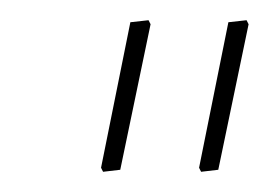

<svg xmlns="http://www.w3.org/2000/svg" viewBox="-20 -655 266 190"><path d="M129 -631 99 -487 82 -485 80 -489 109 -633 127 -635ZM226 -631 196 -487 179 -485 177 -489 206 -633 224 -635Z"/></svg>

Font: Luna Sans Thin
Style: Italic
Weight: 250
Italic angle: -7°
Designer: Juan Pablo del Peral
Foundry: Huerta Tipografica
Version: Version 2.001; ttfautohint (v1.5)